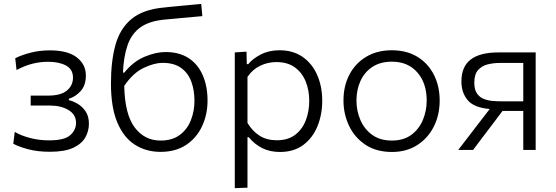

<svg xmlns="http://www.w3.org/2000/svg" viewBox="-20 -762 2828 976"><path d="M234 9.5Q170 9.5 121.2 -3.8Q72.5 -17 47.5 -31.5L55 -91.5Q87 -72.5 133.2 -60.5Q179.5 -48.5 229 -48.5Q308 -48.5 337.2 -75Q366.5 -101.5 366.5 -137.5Q366.5 -179.5 328.5 -202.5Q290.5 -225.5 233.5 -225.5H136V-276H224Q290 -276 320.5 -302Q351 -328 351 -367.5Q351 -409.5 315.8 -428.8Q280.5 -448 224 -448Q185.5 -448 146.5 -438.5Q107.5 -429 64 -406L57.5 -466Q87.5 -481.5 134 -493.8Q180.5 -506 233.5 -506Q324.5 -506 370.5 -470.2Q416.5 -434.5 416.5 -378.5Q416.5 -328 390 -299Q363.5 -270 330 -260V-253Q351.5 -248 375.2 -234Q399 -220 415.5 -195.2Q432 -170.5 432 -133Q432 -96.5 414 -64Q396 -31.5 352.8 -11Q309.5 9.5 234 9.5Z M796 10Q722.5 10 665.5 -26.5Q608.5 -63 576.2 -139.8Q544 -216.5 544 -337.5Q544 -452 567.2 -534.8Q590.5 -617.5 648.5 -665.5Q706.5 -713.5 810.5 -723.5Q822 -725 845.5 -727.2Q869 -729.5 897.8 -732.2Q926.5 -735 954.5 -737.5Q982.5 -740 1003 -742L1008.5 -680Q987.5 -678 959 -675.5Q930.5 -673 901.5 -670.5Q872.5 -667.5 849.5 -665.5Q826.5 -663.5 817 -662.5Q738 -655 693.2 -622.5Q648.5 -590 628.5 -532.5Q608.5 -475 605 -393H612Q657 -449 714.2 -473.2Q771.5 -497.5 821.5 -497.5Q892.5 -497.5 940 -465.8Q987.5 -434 1011.2 -378.2Q1035 -322.5 1035 -251Q1035 -179.5 1007 -120Q979 -60.5 925.8 -25.2Q872.5 10 796 10ZM806 -442.5Q765 -442.5 711 -417.2Q657 -392 611.5 -325.5Q614.5 -180.5 664.8 -114Q715 -47.5 796 -47.5Q855.5 -47.5 893.8 -76Q932 -104.5 950.2 -150.8Q968.5 -197 968.5 -249.5Q968.5 -302.5 952.8 -346.2Q937 -390 901.2 -416.2Q865.5 -442.5 806 -442.5Z M1173.5 194.5V-495.5L1233 -499.5L1234.5 -436H1242Q1264 -463.5 1305.5 -485Q1347 -506.5 1401 -506.5Q1469.5 -506.5 1518 -473Q1566.5 -439.5 1592.2 -381.2Q1618 -323 1618 -249.5Q1618 -180 1594 -120.8Q1570 -61.5 1522.2 -25.5Q1474.5 10.5 1403 10.5Q1352 10.5 1312.8 -9.2Q1273.5 -29 1244.5 -64.5H1238V192ZM1386.5 -49Q1444.5 -49 1481 -77.2Q1517.5 -105.5 1534.8 -151.2Q1552 -197 1552 -249Q1552 -303.5 1533.8 -348.2Q1515.5 -393 1478.5 -419.8Q1441.5 -446.5 1385 -446.5Q1341.5 -446.5 1302.5 -427.8Q1263.5 -409 1238 -371V-137Q1263 -95.5 1299.5 -72.2Q1336 -49 1386.5 -49Z M1972.5 10.5Q1893 10.5 1838 -26Q1783 -62.5 1754.5 -122.2Q1726 -182 1726 -251Q1726 -325 1756.2 -382.8Q1786.5 -440.5 1841.8 -473.5Q1897 -506.5 1971.5 -506.5Q2048 -506.5 2102.5 -472.8Q2157 -439 2186 -381.2Q2215 -323.5 2215 -251Q2215 -177.5 2185.2 -118.5Q2155.5 -59.5 2101 -24.5Q2046.5 10.5 1972.5 10.5ZM1972 -47.5Q2031.5 -47.5 2070.8 -76.5Q2110 -105.5 2129.5 -152Q2149 -198.5 2149 -251Q2149 -340 2101.2 -394.2Q2053.5 -448.5 1972 -448.5Q1913.5 -448.5 1873.2 -422Q1833 -395.5 1812.5 -350.8Q1792 -306 1792 -251Q1792 -198.5 1812 -152Q1832 -105.5 1872 -76.5Q1912 -47.5 1972 -47.5Z M2309.5 0Q2337 -35.5 2364.5 -71.5Q2392 -107.5 2418.5 -142L2469.5 -208Q2389.5 -214.5 2357.5 -252.8Q2325.5 -291 2325.5 -347.5Q2325.5 -423.5 2372.8 -459.5Q2420 -495.5 2513 -495.5H2703V0H2640V-198H2534.5L2488.5 -137Q2462.5 -103 2436.5 -68.5Q2410.5 -34 2385 0ZM2525 -247H2640V-442H2518.5Q2489.5 -442 2460 -435Q2430.5 -428 2410.8 -406.5Q2391 -385 2391 -341.5Q2391 -306.5 2404.5 -287Q2418 -267.5 2439 -259.2Q2460 -251 2483 -249Q2506 -247 2525 -247Z"/></svg>

Font: Heraclito Light
Style: Regular
Weight: 300
Designer: Kostas Bartsokas (font) & Cristiano Sobral (main changes)
Foundry: Kostas Bartsokas (font) & Cristiano Sobral (main changes)
Version: Version 1.00;July 8, 2020;FontCreator 13.0.0.2655 64-bit